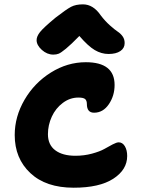

<svg xmlns="http://www.w3.org/2000/svg" viewBox="-20 -918 663 886"><path d="M226.1 -666Q197.3 -666 173.1 -687.7Q148.9 -709.5 148.9 -732.9Q148.9 -750 164.6 -770Q180.2 -790 236.8 -836.9Q286.1 -875 307.9 -886.5Q329.6 -897.9 362.8 -897.9Q410.2 -897.9 444.8 -847.2Q464.4 -821.3 487.1 -801Q509.8 -780.8 523.2 -772Q536.6 -763.2 545.9 -750.2Q555.2 -737.3 555.2 -719.2Q555.2 -695.8 535.4 -682.4Q515.6 -668.9 481 -668.9Q447.8 -668.9 417.2 -687Q386.7 -705.1 346.2 -752Q307.6 -712.4 284.4 -693.4Q261.2 -674.3 250.7 -670.2Q240.2 -666 226.1 -666ZM319.8 -51.8Q191.9 -51.8 119.9 -119.4Q47.9 -187 47.9 -294.9Q47.9 -379.9 93.3 -457.8Q138.7 -535.6 214.8 -583.3Q291 -630.9 376 -630.9Q508.8 -630.9 508.8 -525.9Q508.8 -476.1 482.2 -437Q455.6 -397.9 414.1 -397.9Q380.9 -397.9 380.9 -438Q380.9 -453.6 373 -460.7Q365.2 -467.8 341.8 -467.8Q302.7 -467.8 269.8 -443.1Q236.8 -418.5 219 -379.6Q201.2 -340.8 201.2 -298.8Q201.2 -250 234.9 -224.6Q268.6 -199.2 328.1 -199.2Q368.2 -199.2 404.3 -209Q440.4 -218.8 460.7 -230.2Q481 -241.7 499.5 -251.5Q518.1 -261.2 527.8 -261.2Q545.4 -261.2 556.2 -243.2Q566.9 -225.1 566.9 -198.2Q566.9 -134.8 502.9 -93.3Q439 -51.8 319.8 -51.8Z"/></svg>

Font: Shantell Sans Irregular
Style: Bold
Weight: 700
Designer: Stephen Nixon, Anya Danilova, Shantell Martin
Foundry: Arrow Type
Version: Version 1.006;[9816181b4]